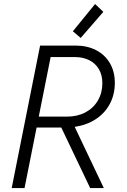

<svg xmlns="http://www.w3.org/2000/svg" viewBox="-20 -950 642 970"><path d="M182.6 -719.7H363.3Q419.9 -719.7 464.6 -697Q509.3 -674.3 534.7 -631.6Q560.1 -588.9 560.1 -531.7Q560.1 -472.2 534.7 -424.8Q509.3 -377.4 463.4 -347.7Q417.5 -317.9 357.4 -309.1L504.4 0H435.5L289.6 -305.7H165L104 0H39.1ZM348.1 -792 460.4 -929.7 502 -890.1 387.7 -758.3ZM317.9 -360.8Q371.1 -360.8 411.6 -382.3Q452.1 -403.8 474.6 -442.4Q497.1 -481 497.1 -529.8Q497.1 -571.3 479.2 -601.1Q461.4 -630.9 430.2 -646.2Q398.9 -661.6 359.9 -661.6H235.8L175.8 -360.8Z"/></svg>

Font: Reddit Sans Chocolate Light
Style: Italic
Weight: 300
Italic angle: -11.25°
Designer: Stephen Hutchings
Version: Version 1.013